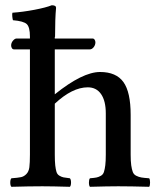

<svg xmlns="http://www.w3.org/2000/svg" viewBox="-20 -717 605 739"><path d="M325.2 -526.9H190.9V-354Q297.9 -439.9 365.2 -439.9Q427.2 -439.9 455.1 -401.1Q482.9 -362.3 482.9 -274.9V-122.1Q482.9 -96.2 485.1 -80.8Q487.3 -65.4 491 -55.4Q494.6 -45.4 504.4 -40.5Q514.2 -35.6 524.2 -33.9Q534.2 -32.2 554.2 -30.8Q557.6 -26.4 557.6 -14.4Q557.6 -2.4 554.2 2Q483.9 0 435.1 0Q394.5 0 326.2 2Q322.3 -2.4 322.3 -14.4Q322.3 -26.4 326.2 -30.8Q343.3 -32.2 351.6 -33.9Q359.9 -35.6 368.4 -40.5Q377 -45.4 380.1 -55.4Q383.3 -65.4 385.3 -81.1Q387.2 -96.7 387.2 -122.1V-280.8Q387.2 -328.6 369.1 -354.7Q351.1 -380.9 317.9 -380.9Q258.3 -380.9 190.9 -317.9V-122.1Q190.9 -96.2 192.6 -80.8Q194.3 -65.4 197.3 -55.7Q200.2 -45.9 208.3 -41Q216.3 -36.1 224.1 -34.4Q231.9 -32.7 249 -30.8Q253.4 -26.4 253.4 -14.4Q253.4 -2.4 249 2Q180.7 0 143.1 0Q92.3 0 23.9 2Q19.5 -2.4 19.5 -14.4Q19.5 -26.4 23.9 -30.8Q49.8 -32.7 61 -35.2Q72.3 -37.6 81.5 -47.1Q90.8 -56.6 93 -73.2Q95.2 -89.8 95.2 -122.1V-526.9H34.2Q28.8 -526.9 25.9 -531.5Q22.9 -536.1 22.9 -542Q22.9 -552.2 30 -560.5Q37.1 -568.8 43.9 -568.8H95.2V-576.2Q95.2 -612.3 83.3 -624Q71.3 -635.7 29.8 -639.2Q28.3 -644 27.3 -653.6Q26.4 -663.1 27.8 -668Q68.4 -670.9 113 -679.4Q157.7 -688 179.2 -696.8Q195.8 -696.8 195.8 -687Q191.9 -646 191.9 -575.2H190.9V-568.8H335.9Q341.3 -568.8 344.2 -564.2Q347.2 -559.6 347.2 -554.2Q347.2 -543.9 340.6 -535.4Q334 -526.9 325.2 -526.9Z"/></svg>

Font: Common Serif Medium
Style: Regular
Weight: 500
Designer: Philipp H. Poll, Khaled Hosny
Foundry: Stefan Peev, Context Ltd.
Version: Version 1.026